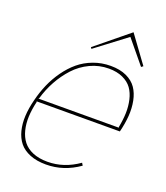

<svg xmlns="http://www.w3.org/2000/svg" viewBox="-156 -969 938 1086"><g transform="rotate(20 313.0 -426.5)"><path d="M81.1 -326.2 565.9 -327.1 564 -330.1Q573.2 -377 574.5 -418Q575.7 -459 566.9 -497.1Q558.1 -535.2 538.6 -562.3Q519 -589.4 483.6 -605.7Q448.2 -622.1 398.9 -622.1Q340.3 -622.1 287.6 -597.2Q234.9 -572.3 196 -530Q157.2 -487.8 129.2 -436.8Q101.1 -385.7 85 -329.1ZM578.1 -309.1 77.1 -308.1 79.1 -305.2Q67.4 -256.3 65.4 -213.1Q63.5 -169.9 73 -131.8Q82.5 -93.8 103.8 -66.4Q125 -39.1 162.4 -23.4Q199.7 -7.8 251 -7.8Q350.1 -7.8 438 -69.8L446.8 -55.2Q355 9.8 248 9.8Q192.4 9.8 151.4 -6.8Q110.4 -23.4 87.2 -52.2Q64 -81.1 53.7 -121.8Q43.5 -162.6 45.9 -209.2Q48.3 -255.9 62 -309.1Q74.7 -360.8 95.2 -408Q115.7 -455.1 146.2 -498Q176.8 -541 214.1 -572.3Q251.5 -603.5 300.3 -621.8Q349.1 -640.1 403.8 -640.1Q459.5 -640.1 499 -621.8Q538.6 -603.5 559.8 -572.5Q581.1 -541.5 589.6 -498.5Q598.1 -455.6 594.7 -408.7Q591.3 -361.8 578.1 -309.1ZM459 -862.8 577.1 -701.2 565.9 -692.9 451.2 -832 267.1 -692.9 261.2 -701.2Z"/></g></svg>

Font: Sinkin Sans 100 Thin Italic
Style: Regular
Weight: 100
Italic angle: -112°
Designer: Keith Bates
Foundry: K-Type
Version: Sinkin Sans (version 1.0)  by Keith Bates   •   © 2014   www